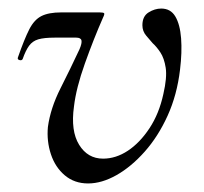

<svg xmlns="http://www.w3.org/2000/svg" viewBox="-20 -416 477 449"><path d="M186 13Q154 13 131.5 -6Q109 -25 99 -55.5Q89 -86 92 -119Q98 -163 121.5 -209.5Q145 -256 166 -301Q172 -315 170.5 -321.5Q169 -328 158 -328H108Q83 -328 69.5 -324Q56 -320 48 -309Q40 -298 33 -278Q31 -274 25.5 -275.5Q20 -277 22 -282Q37 -325 48.5 -347.5Q60 -370 77 -378.5Q94 -387 123 -387H213Q222 -387 223.5 -385Q225 -383 221 -375Q199 -325 178.5 -267.5Q158 -210 153 -167Q145 -110 165 -77.5Q185 -45 221 -45Q251 -45 279 -63.5Q307 -82 329.5 -116Q352 -150 362 -196Q371 -235 367.5 -257.5Q364 -280 355 -293.5Q346 -307 337 -315Q331 -322 322 -332.5Q313 -343 313 -357Q313 -378 327.5 -387Q342 -396 357 -396Q379 -396 390 -377.5Q401 -359 403.5 -326.5Q406 -294 401 -253Q394 -194 372 -145.5Q350 -97 318.5 -61.5Q287 -26 252.5 -6.5Q218 13 186 13Z"/></svg>

Font: Cormorant Infant Light Medium
Style: Italic
Weight: 500
Italic angle: -10°
Version: Version 4.001